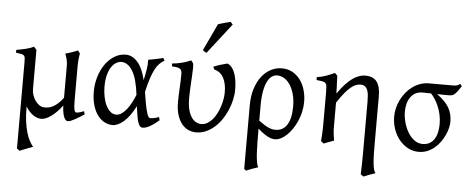

<svg xmlns="http://www.w3.org/2000/svg" viewBox="-59 -905 3182 1303"><g transform="rotate(5 1531.5 -253.5)"><path d="M529.8 -40Q515.1 -30.8 499.5 -21Q483.9 -11.2 469.2 -3.2Q454.6 4.9 442.1 10Q429.7 15.1 421.4 15.1Q411.1 15.1 403.8 6.8Q396.5 -1.5 391.6 -15.6Q386.7 -29.8 384 -48.3Q381.3 -66.9 380.9 -87.9Q341.3 -36.6 304.4 -10.7Q267.6 15.1 239.3 15.1Q210.4 15.1 182.6 -4.6Q154.8 -24.4 133.3 -59.6V-56.6Q132.8 -2.4 138.4 40Q144 82.5 153.6 115.2Q163.1 147.9 175.5 171.1Q188 194.3 200.7 209.5Q193.4 211.9 180.9 216.6Q168.5 221.2 155 226.3Q141.6 231.4 129.6 236.3Q117.7 241.2 111.8 244.1L92.8 230V-356.9Q92.8 -376 91.6 -386.7Q90.3 -397.5 84.2 -403.3Q78.1 -409.2 65.4 -411.9Q52.7 -414.6 29.8 -417V-436.5Q48.8 -439.9 64.7 -442.9Q80.6 -445.8 94.7 -449.5Q108.9 -453.1 121.8 -457.5Q134.8 -461.9 147.5 -468.8Q151.9 -463.9 154.8 -460.7Q157.7 -457.5 160.9 -453.9Q164.1 -450.2 166 -447.8V-178.7Q166 -161.6 172.4 -141.6Q178.7 -121.6 190.2 -104.5Q201.7 -87.4 218.3 -75.7Q234.9 -64 255.4 -64Q268.6 -64 282.5 -66.4Q296.4 -68.8 311.8 -76.9Q327.1 -85 344.2 -99.9Q361.3 -114.7 380.9 -140.1V-365.2Q380.9 -373 379.2 -384Q377.4 -395 374.8 -405.8Q372.1 -416.5 368.9 -425.8Q365.7 -435.1 362.3 -439.5Q383.8 -445.3 406 -452.9Q428.2 -460.4 448.2 -468.8L461.9 -449.7Q460 -437 457.5 -419.2Q455.1 -401.4 454.1 -370.6V-130.9Q454.1 -85.4 458.5 -66.9Q462.9 -48.3 473.1 -48.3Q483.9 -48.3 496.3 -52Q508.8 -55.7 524.9 -62Z M743.7 -57.6Q762.7 -57.6 780.8 -70.3Q798.8 -83 814.9 -103.8Q831.1 -124.5 844.7 -150.6Q858.4 -176.8 869.1 -203.1Q856 -313.5 824 -365.2Q792 -417 748.5 -417Q730 -417 711.9 -406.2Q693.8 -395.5 679.7 -373.8Q665.5 -352.1 656.7 -318.8Q647.9 -285.6 647.9 -240.7Q647.9 -206.1 654.3 -173.1Q660.6 -140.1 672.9 -114.5Q685.1 -88.9 702.9 -73.2Q720.7 -57.6 743.7 -57.6ZM1038.1 -451.2Q1019.5 -440.4 1004.4 -425.3Q989.3 -410.2 975.8 -384.8Q962.4 -359.4 950 -321.8Q937.5 -284.2 924.8 -228.5Q931.2 -187.5 936.3 -158.7Q941.4 -129.9 946 -110.6Q950.7 -91.3 954.8 -79.8Q959 -68.4 962.9 -62.7Q966.8 -57.1 970.7 -55.4Q974.6 -53.7 978.5 -53.7Q986.3 -53.7 1001.7 -56.9Q1017.1 -60.1 1034.7 -66.9Q1035.6 -62.5 1037.1 -57.6Q1038.6 -52.7 1040.5 -44.9Q1006.8 -16.1 978.5 -0.5Q950.2 15.1 929.7 15.1Q919.4 15.1 912.1 7.8Q904.8 0.5 898.9 -16.1Q893.1 -32.7 888.2 -60.1Q883.3 -87.4 878.4 -127Q841.3 -54.2 800.5 -19.5Q759.8 15.1 725.6 15.1Q696.3 15.1 669.7 1.2Q643.1 -12.7 622.8 -39.8Q602.5 -66.9 590.6 -107.4Q578.6 -147.9 578.6 -201.2Q578.6 -253.9 593.5 -302.5Q608.4 -351.1 634.5 -387.9Q660.6 -424.8 696.3 -446.8Q731.9 -468.8 773.9 -468.8Q818.4 -468.8 854.2 -428.2Q890.1 -387.7 908.7 -307.1L909.7 -311.5Q918 -347.2 923.6 -383.1Q929.2 -418.9 927.2 -447.3Q938 -449.2 950.7 -451.7Q963.4 -454.1 977.1 -456.8Q990.7 -459.5 1003.9 -462.4Q1017.1 -465.3 1028.8 -468.8Q1032.7 -463.4 1034.2 -459Q1035.6 -454.6 1038.1 -451.2Z M1533.2 -296.4Q1533.2 -262.2 1524.9 -225.8Q1516.6 -189.5 1501.7 -155Q1486.8 -120.6 1465.6 -89.6Q1444.3 -58.6 1417.7 -35.4Q1391.1 -12.2 1359.6 1.5Q1328.1 15.1 1293 15.1Q1269.5 15.1 1244.6 5.4Q1219.7 -4.4 1199.7 -27.3Q1179.7 -50.3 1166.7 -87.6Q1153.8 -125 1153.8 -180.2Q1153.8 -206.1 1154.8 -228.3Q1155.8 -250.5 1157 -272.5Q1158.2 -294.4 1159.2 -317.4Q1160.2 -340.3 1160.2 -367.2Q1160.2 -380.4 1158.2 -389.4Q1156.2 -398.4 1149.2 -404.3Q1142.1 -410.2 1128.7 -413.1Q1115.2 -416 1091.8 -417V-436.5Q1125.5 -439.5 1155.8 -447Q1186 -454.6 1219.2 -468.8L1233.4 -449.7Q1236.3 -437 1235.6 -413.1Q1234.9 -389.2 1233.2 -357.2Q1231.4 -325.2 1229.2 -287.1Q1227.1 -249 1227.1 -209Q1227.1 -165.5 1235.1 -134.5Q1243.2 -103.5 1256.6 -83.5Q1270 -63.5 1287.4 -54Q1304.7 -44.4 1323.7 -44.4Q1345.7 -44.4 1364.7 -55.4Q1383.8 -66.4 1399.4 -84.5Q1415 -102.5 1427 -125.7Q1439 -148.9 1447.3 -174.1Q1455.6 -199.2 1460 -224.1Q1464.4 -249 1464.4 -270Q1464.8 -299.8 1459.7 -325.2Q1454.6 -350.6 1444.3 -370.1Q1434.1 -389.6 1418 -402.6Q1401.9 -415.5 1380.4 -420.4L1371.6 -439Q1380.9 -442.9 1392.8 -447.3Q1404.8 -451.7 1417.7 -455.6Q1430.7 -459.5 1442.9 -462.9Q1455.1 -466.3 1464.4 -468.8Q1480 -463.9 1492.7 -450Q1505.4 -436 1514.4 -414.1Q1523.4 -392.1 1528.3 -362.5Q1533.2 -333 1533.2 -296.4ZM1317.9 -529.3Q1314 -530.3 1311 -531.5Q1308.1 -532.7 1305.2 -534.7Q1302.2 -536.6 1299.3 -539.1Q1296.4 -541.5 1292 -545.4L1377.9 -728.5Q1385.7 -731.4 1396.5 -734.6Q1407.2 -737.8 1418.9 -741.2Q1430.7 -744.6 1442.1 -747.3Q1453.6 -750 1462.9 -752.4L1478 -735.4Z M1714.4 -101.6Q1735.8 -85.9 1751.7 -75.9Q1767.6 -65.9 1780.8 -60.1Q1793.9 -54.2 1805.4 -51.8Q1816.9 -49.3 1829.6 -49.3Q1880.4 -49.3 1907.7 -92.5Q1935.1 -135.7 1935.1 -217.3Q1935.1 -264.2 1924.8 -301.3Q1914.6 -338.4 1897.2 -364.5Q1879.9 -390.6 1857.2 -404.3Q1834.5 -418 1809.1 -418Q1791 -418 1773.9 -407Q1756.8 -396 1743.7 -370.8Q1730.5 -345.7 1722.4 -304.4Q1714.4 -263.2 1714.4 -203.1ZM2006.8 -255.4Q2006.8 -220.7 1999.3 -187Q1991.7 -153.3 1978.5 -123.3Q1965.3 -93.3 1948 -67.9Q1930.7 -42.5 1911.1 -23.9Q1891.6 -5.4 1870.8 4.9Q1850.1 15.1 1830.6 15.1Q1821.8 15.1 1810.8 12.7Q1799.8 10.3 1785.6 3.4Q1771.5 -3.4 1753.9 -15.6Q1736.3 -27.8 1714.4 -47.4V-34.7Q1714.4 2.4 1714.8 41Q1715.3 79.6 1717 113.8Q1718.8 147.9 1722.9 174.6Q1727.1 201.2 1734.4 214.4Q1711.9 221.7 1693.6 228.5Q1675.3 235.4 1654.8 244.1Q1649.4 241.7 1647.2 239.3Q1645 236.8 1641.1 232.4V-197.8Q1641.1 -263.7 1657.5 -314.2Q1673.8 -364.7 1701.2 -399.2Q1728.5 -433.6 1763.7 -451.2Q1798.8 -468.8 1836.4 -468.8Q1878.4 -468.8 1910.2 -450.7Q1941.9 -432.6 1963.4 -402.8Q1984.9 -373 1995.8 -334.5Q2006.8 -295.9 2006.8 -255.4Z M2405.3 -468.8Q2460.4 -468.8 2484.4 -435.1Q2508.3 -401.4 2508.3 -336.9V-23.9Q2508.3 21 2509 55.7Q2509.8 90.3 2512.2 116Q2514.6 141.6 2519 158.7Q2523.4 175.8 2531.2 185.1Q2510.3 191.9 2489.3 199.5Q2468.3 207 2451.2 214.8L2432.1 200.7Q2432.6 190.9 2433.1 173.1Q2433.6 155.3 2434.1 134.8Q2434.6 114.3 2434.8 94Q2435.1 73.7 2435.1 59.6V-293Q2435.1 -316.9 2433.3 -337.4Q2431.6 -357.9 2425.5 -373Q2419.4 -388.2 2408.2 -396.7Q2397 -405.3 2377.9 -405.3Q2363.8 -405.3 2347.9 -399.7Q2332 -394 2313.2 -378.9Q2294.4 -363.8 2272 -336.9Q2249.5 -310.1 2222.7 -268.1V-115.2Q2222.7 -98.1 2223.1 -84.5Q2223.6 -70.8 2225.1 -58.6Q2226.6 -46.4 2228.3 -34.7Q2230 -22.9 2231.9 -10.7Q2215.3 -4.4 2198 1.5Q2180.7 7.3 2163.1 15.1L2144 0Q2145 -9.8 2146 -23.7Q2147 -37.6 2147.7 -52.5Q2148.4 -67.4 2148.9 -81.8Q2149.4 -96.2 2149.4 -107.4V-332.5Q2149.4 -357.9 2147.9 -372.3Q2146.5 -386.7 2139.6 -394.3Q2132.8 -401.9 2118.4 -404.8Q2104 -407.7 2077.6 -410.2V-429.7Q2095.2 -432.1 2110.1 -436Q2125 -439.9 2139.2 -444.8Q2153.3 -449.7 2167.7 -455.6Q2182.1 -461.4 2198.2 -468.8L2215.3 -451.7Q2215.3 -450.7 2215.8 -439Q2216.3 -427.2 2217 -408.9Q2217.8 -390.6 2218.5 -373Q2219.2 -355.5 2219.7 -330.1Q2267.6 -399.4 2313.5 -434.1Q2359.4 -468.8 2405.3 -468.8Z M2936 -185.5Q2936 -219.7 2929 -250.5Q2921.9 -281.2 2910.9 -306.9Q2899.9 -332.5 2886.2 -353Q2872.6 -373.5 2859.9 -387.2Q2840.3 -387.7 2824.7 -387.9Q2809.1 -388.2 2800.8 -388.2Q2772.9 -388.2 2752.7 -376.7Q2732.4 -365.2 2719.2 -345.9Q2706.1 -326.7 2699.7 -301.8Q2693.4 -276.9 2693.4 -250Q2693.4 -213.9 2703.4 -176.8Q2713.4 -139.6 2731.4 -109.4Q2749.5 -79.1 2775.1 -59.8Q2800.8 -40.5 2831.5 -40.5Q2862.8 -40.5 2883.1 -54Q2903.3 -67.4 2915 -88.1Q2926.8 -108.9 2931.4 -134.8Q2936 -160.6 2936 -185.5ZM3063.5 -454.6Q3048.8 -431.2 3038.3 -417.5Q3027.8 -403.8 3018.8 -396.5Q3009.8 -389.2 3000.5 -387.2Q2991.2 -385.3 2978.5 -385.3Q2962.9 -385.3 2941.7 -385.5Q2920.4 -385.7 2897.5 -386.2Q2901.9 -384.8 2904.8 -383.3Q2959 -344.2 2983.2 -302.5Q3007.3 -260.7 3007.3 -207Q3007.3 -187.5 3001.5 -163.6Q2995.6 -139.6 2984.1 -115Q2972.7 -90.3 2955.8 -66.9Q2939 -43.5 2917 -25.1Q2895 -6.8 2868.2 4.2Q2841.3 15.1 2809.6 15.1Q2769.5 15.1 2735.6 -3.4Q2701.7 -22 2676.8 -53Q2651.9 -84 2637.9 -124.5Q2624 -165 2624 -209.5Q2624 -239.3 2631.3 -269Q2638.7 -298.8 2652.6 -325.9Q2666.5 -353 2685.8 -376.5Q2705.1 -399.9 2729.2 -417.2Q2753.4 -434.6 2781.2 -444.3Q2809.1 -454.1 2839.8 -454.1H2989.3Q3003.9 -454.1 3012.7 -454.3Q3021.5 -454.6 3027.6 -456.1Q3033.7 -457.5 3038.8 -460.4Q3043.9 -463.4 3051.3 -468.8Z"/></g></svg>

Font: Akkhara
Style: Regular
Weight: 400
Designer: J. Victor Gaultney
Version: Version 1.00 June 13, 2006, initial release